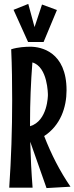

<svg xmlns="http://www.w3.org/2000/svg" viewBox="-20 -952 379 978"><path d="M319 -492C319 -689 188 -714 135 -714C110 -714 72 -712 37 -701C41 -614 42 -527 42 -441C42 -292 37 -143 27 4H146C140 -72 136 -151 134 -230L217 6L339 -1C285 -80 241 -166 205 -259C288 -313 319 -405 319 -492ZM133 -328C133 -430 137 -532 145 -634C224 -611 224 -471 224 -468C224 -468 224 -336 133 -309ZM270 -901 194 -929 156 -814 124 -932 49 -902 123 -738H202L270 -901Z"/></svg>

Font: Mouse Memoirs
Style: Regular
Weight: 400
Designer: Astigmatic (AOETI)
Foundry: Astigmatic (AOETI)
Version: Version 1.000